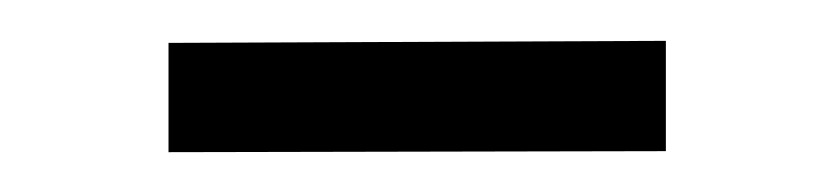

<svg xmlns="http://www.w3.org/2000/svg" viewBox="-20 -306 409 94"><path d="M306 -286V-232L62.5 -231.5V-285Z"/></svg>

Font: Public Sans ExtraLight
Style: Regular
Weight: 250
Designer: The Public Sans Project Authors: Dan O. Williams and USWDS (Libre Franklin designed by Pablo Impallari and Rodrigo Fuenz
Version: Version 1.007